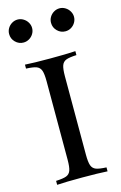

<svg xmlns="http://www.w3.org/2000/svg" viewBox="-126 -884 591 938"><g transform="rotate(-15 169.5 -415.0)"><path d="M5.9 0ZM121.6 -772Q121.6 -756.3 113.5 -742.9Q105.5 -729.5 92 -721.7Q78.6 -713.9 63.5 -713.9Q39.6 -713.9 22.5 -731Q5.4 -748 5.4 -772Q5.4 -787.6 13.2 -800.8Q21 -814 34.4 -822Q47.9 -830.1 63.5 -830.1Q78.6 -830.1 92 -822Q105.5 -814 113.5 -800.5Q121.6 -787.1 121.6 -772ZM333.5 -772Q333.5 -756.3 325.4 -742.9Q317.4 -729.5 304.2 -721.7Q291 -713.9 275.4 -713.9Q251.5 -713.9 234.4 -731Q217.3 -748 217.3 -772Q217.3 -787.6 225.1 -800.8Q232.9 -814 246.3 -822Q259.8 -830.1 275.4 -830.1Q290.5 -830.1 304 -822Q317.4 -814 325.4 -800.5Q333.5 -787.1 333.5 -772ZM215.3 -502V-106Q215.3 -68.4 221.4 -51.3Q227.5 -34.2 243.9 -27.8Q260.3 -21.5 296.4 -20V0Q250.5 -2.9 169.4 -2.9Q83.5 -2.9 41.5 0V-20Q77.6 -21.5 94 -27.8Q110.4 -34.2 116.5 -51.3Q122.6 -68.4 122.6 -106V-502Q122.6 -539.6 116.5 -556.6Q110.4 -573.7 94 -580.1Q77.6 -586.4 41.5 -587.9V-607.9Q83 -605 169.4 -605Q250.5 -605 296.4 -607.9V-587.9Q260.3 -586.4 243.9 -580.1Q227.5 -573.7 221.4 -556.6Q215.3 -539.6 215.3 -502Z"/></g></svg>

Font: TypoPRO Playfair Display SC
Style: Regular
Weight: 400
Designer: Claus Eggers Sørensen
Foundry: Claus Eggers Sørensen
Version: Version 1.004;PS 001.004;hotconv 1.0.70;makeotf.lib2.5.58329